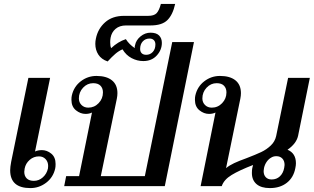

<svg xmlns="http://www.w3.org/2000/svg" viewBox="-20 -951 1603 981"><path d="M32 -81Q32 -97 37 -124L125 -553H236L159 -177Q174 -184 194 -184Q220 -184 242 -166Q264 -148 264 -113Q264 -98 262 -90Q252 -45 216 -17.5Q180 10 135 10Q32 10 32 -81ZM225 -90Q226 -94 226 -103Q226 -124 213 -138Q200 -152 179 -152Q152 -152 131.5 -134Q111 -116 106 -90Q104 -78 104 -73Q104 -52 116.5 -39.5Q129 -27 153 -27Q179 -27 199 -45Q219 -63 225 -90Z M318 -51H384L450 -376Q436 -369 417 -369Q391 -369 368 -387.5Q345 -406 345 -441Q345 -455 347 -463Q357 -508 392.5 -535.5Q428 -563 473 -563Q524 -563 552 -540.5Q580 -518 580 -475Q580 -462 577 -447L495 -51H720L860 -736H971L822 0H308ZM506 -479Q506 -500 493.5 -513Q481 -526 456 -526Q426 -526 404.5 -503Q383 -480 383 -448Q383 -428 396.5 -414.5Q410 -401 431 -401Q462 -401 484 -424Q506 -447 506 -479Z M467 -727Q467 -741 470 -754Q480 -804 517 -837Q554 -870 614 -870H737Q767 -870 780 -883.5Q793 -897 802 -931H875Q863 -876 835.5 -848.5Q808 -821 749 -821H624Q591 -821 570.5 -803.5Q550 -786 545 -758Q543 -746 543 -735Q543 -715 548 -705Q583 -738 623 -751Q640 -724 669 -705L668 -711Q668 -714 670 -720Q675 -746 698 -765Q721 -784 749 -784Q779 -784 793 -769.5Q807 -755 807 -732Q807 -696 781 -667.5Q755 -639 712 -639Q681 -639 652.5 -654Q624 -669 606 -699Q587 -691 569.5 -676Q552 -661 530 -637Q498 -648 482.5 -672Q467 -696 467 -727ZM774 -724Q774 -738 766 -746Q758 -754 744 -754Q723 -754 709.5 -739.5Q696 -725 696 -701Q696 -687 704 -679Q712 -671 727 -671Q747 -671 760.5 -685.5Q774 -700 774 -724Z M1449 -186Q1492 -168 1492 -117Q1492 -106 1489 -92Q1480 -44 1445.5 -17Q1411 10 1359 10Q1314 10 1290.5 -10.5Q1267 -31 1267 -67Q1267 -83 1269 -92L1273 -108Q1203 -81 1163.5 -57Q1124 -33 1113 0H1005L1081 -376Q1067 -369 1048 -369Q1022 -369 999 -387.5Q976 -406 976 -441Q976 -455 978 -463Q988 -508 1023.5 -535.5Q1059 -563 1104 -563Q1155 -563 1183 -540.5Q1211 -518 1211 -475Q1211 -462 1208 -447L1135 -92Q1152 -106 1176.5 -117.5Q1201 -129 1240 -143Q1287 -161 1314.5 -174Q1342 -187 1363.5 -207.5Q1385 -228 1391 -256L1452 -553H1563L1503 -257Q1494 -217 1449 -186ZM1137 -479Q1137 -500 1124.5 -513Q1112 -526 1087 -526Q1057 -526 1035.5 -503Q1014 -480 1014 -448Q1014 -428 1027.5 -414.5Q1041 -401 1062 -401Q1093 -401 1115 -424Q1137 -447 1137 -479ZM1434 -108Q1434 -129 1422.5 -141Q1411 -153 1392 -153Q1377 -153 1366 -146Q1353 -139 1343 -125Q1333 -111 1329 -93Q1327 -81 1327 -77Q1327 -57 1338 -45.5Q1349 -34 1368 -34Q1393 -34 1410 -50Q1427 -66 1432 -93Q1434 -103 1434 -108Z"/></svg>

Font: Taviraj Medium
Style: Italic
Weight: 500
Italic angle: -12°
Designer: Katatrad Team
Foundry: CadsonDemak
Version: Version 1.001